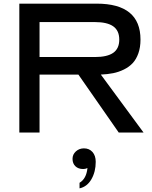

<svg xmlns="http://www.w3.org/2000/svg" viewBox="-20 -720 825 1043"><path d="M85 -700.2H504.9Q743.2 -700.2 743.2 -504.9Q743.2 -462.9 731.7 -430.4Q720.2 -397.9 700.9 -377.2Q681.6 -356.4 653.3 -342.5Q625 -328.6 594.7 -322.5Q564.5 -316.4 527.8 -314.9L759.8 0H625L405.8 -314.9H194.8V0H85ZM495.1 -600.1H194.8V-410.2H495.1Q562.5 -410.2 595.2 -433.1Q627.9 -456.1 627.9 -504.9Q627.9 -553.7 595.2 -576.9Q562.5 -600.1 495.1 -600.1ZM374 143.1Q374 118.7 392.3 102.3Q410.6 85.9 436 85.9Q464.8 85.9 482.4 105.7Q500 125.5 500 159.2Q500 212.9 476.6 253.7Q453.1 294.4 412.1 303.2V272.9Q449.2 251 455.1 192.9Q444.3 198.2 432.1 198.2Q405.3 198.2 389.6 183.1Q374 168 374 143.1Z"/></svg>

Font: Copperplate Sans CC Heavy
Style: Regular
Weight: 400
Designer: indestructible type*
Foundry: Cowboy Collective
Version: Version 1.000